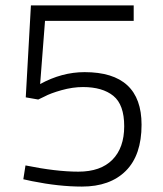

<svg xmlns="http://www.w3.org/2000/svg" viewBox="-20 -680 600 708"><path d="M473 -660V-603H146L128 -370Q208 -414 292 -414Q502 -414 502 -220Q502 -108 444 -50Q386 8 282 8Q197 8 98 -12L66 -19L74 -70Q187 -47 269 -47Q351 -47 394.5 -91Q438 -135 438 -214.5Q438 -294 398 -326.5Q358 -359 286 -359Q248 -359 207 -347.5Q166 -336 144 -324L121 -313L75 -321L94 -660Z"/></svg>

Font: Titillium Web Light
Style: Regular
Weight: 300
Version: Version 1.002;PS 57.000;hotconv 1.0.70;makeotf.lib2.5.55311